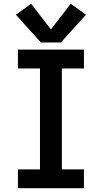

<svg xmlns="http://www.w3.org/2000/svg" viewBox="-20 -998 540 1018"><path d="M75 0H425V-100H308V-635H425V-735H75V-635H192V-100H75ZM197 -773H303L436 -920L355 -978L250 -842L145 -978L64 -920Z"/></svg>

Font: Iosevka SS09
Style: Bold
Weight: 700
Monospace: yes
Designer: Belleve Invis
Foundry: Belleve Invis
Version: Version 5.2.1; ttfautohint (v1.8.3)